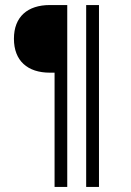

<svg xmlns="http://www.w3.org/2000/svg" viewBox="-20 -615 514 754"><path d="M194.3 119.1H244.1V-595.2H175.8C88.4 -595.2 34.7 -549.3 34.7 -462.9C34.7 -376 88.4 -329.6 175.8 -329.6H194.3ZM318.4 119.1H368.7V-595.2H318.4Z"/></svg>

Font: Now SemiBold
Style: Regular
Weight: 600
Designer: Alfredo Marco Pradil
Foundry: Alfredo Marco Pradil
Version: Version 1.200;hotconv 1.0.109;makeotfexe 2.5.65596